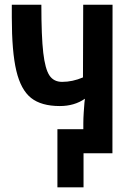

<svg xmlns="http://www.w3.org/2000/svg" viewBox="-20 -653 558 818"><path d="M459.5 -632.8Q459.5 -527.3 459.2 -316.4Q459 -105.5 459 0H335.9V145H224.6V-102.5H335V-127.9Q335 -147.5 336.7 -173.6Q338.4 -199.7 339.8 -215.8L341.8 -232.4Q296.9 -201.2 234.9 -201.2Q155.8 -201.2 112.3 -235.8Q68.8 -270.5 49.6 -351.3Q30.3 -432.1 30.3 -579.6V-622.1V-632.8H156.2Q156.2 -497.6 164.3 -428.2Q172.4 -358.9 190.7 -331.5Q209 -304.2 244.6 -304.2Q289.1 -304.2 333.5 -323.2L334.5 -632.8Z"/></svg>

Font: Fantasque Sans Mono
Style: Bold
Weight: 700
Monospace: yes
Designer: Jany Belluz
Version: Version 1.8.0 ; ttfautohint (v1.8.2)